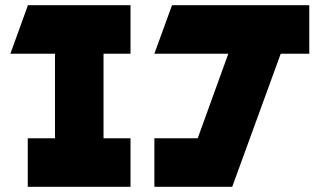

<svg xmlns="http://www.w3.org/2000/svg" viewBox="-20 -720 1262 740"><path d="M575 -187H742L860 -513H575L643 -700H1172V-513H1062L875 0H575ZM87 -698V-700H483V-513H379V-187H483V0H87V-187H192V-513H20Z"/></svg>

Font: Clickuper
Style: Bold
Weight: 700
Designer: Denis Ignatov
Foundry: Denis Ignatov
Version: Version 1.10 April 16, 2021